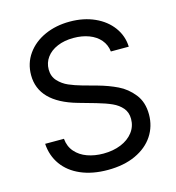

<svg xmlns="http://www.w3.org/2000/svg" viewBox="-111 -832 863 940"><g transform="rotate(-15 321.0 -362.0)"><path d="M56.6 -190.4H151.9Q155.3 -150.9 179 -123.8Q202.6 -96.7 239.5 -83.5Q276.4 -70.3 320.8 -70.3Q370.1 -70.3 409.7 -86.4Q449.2 -102.5 471.9 -132.1Q494.6 -161.6 494.6 -199.7Q494.6 -232.9 475.8 -255.1Q457 -277.3 426.8 -291Q396.5 -304.7 350.6 -317.9L262.7 -342.8Q77.1 -395.5 77.1 -532.7Q77.1 -592.8 110.1 -639.4Q143.1 -686 200 -711.7Q256.8 -737.3 327.1 -737.3Q397.5 -737.3 453.1 -712.2Q508.8 -687 541 -642.8Q573.2 -598.6 575.2 -543.9H484.4Q480.5 -578.6 459 -603.8Q437.5 -628.9 402.6 -642.1Q367.7 -655.3 324.2 -655.3Q277.8 -655.3 242.2 -640.1Q206.5 -625 187 -598.1Q167.5 -571.3 167.5 -537.1Q167.5 -502 189.2 -478.5Q210.9 -455.1 240.2 -442.4Q269.5 -429.7 306.2 -419.4L378.9 -399.4Q431.6 -384.8 475.8 -363.5Q520 -342.3 552.5 -301.5Q585 -260.7 585 -198.2Q585 -138.2 553.5 -90.3Q522 -42.5 462.4 -14.9Q402.8 12.7 320.8 12.7Q243.2 12.7 184.8 -12.5Q126.5 -37.6 93.5 -83.5Q60.5 -129.4 56.6 -190.4Z"/></g></svg>

Font: Inter RS Variable
Style: Regular
Weight: 400
Designer: Rasmus Andersson (customised by Maria Ramos and Noel Pretorius)
Foundry: rsms
Version: Version 3.001;Glyphs 3.2.3 (3260)